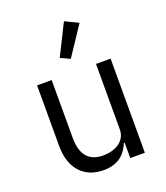

<svg xmlns="http://www.w3.org/2000/svg" viewBox="-144 -878 856 989"><g transform="rotate(-20 284.0 -383.5)"><path d="M403 -84H399Q391 -66 379.5 -48.5Q368 -31 351 -17.5Q334 -4 310 4Q286 12 254 12Q174 12 127 -39.5Q80 -91 80 -185V-516H160V-199Q160 -60 278 -60Q302 -60 324.5 -66Q347 -72 364.5 -84Q382 -96 392.5 -114.5Q403 -133 403 -159V-516H483V0H403ZM290 -585 238 -609 323 -779 396 -744Z"/></g></svg>

Font: IBM Plex Sans Hebrew
Style: Regular
Weight: 400
Designer: Mike Abbink, Paul van der Laan, Pieter van Rosmalen, Yanek Iontef
Foundry: Bold Monday
Version: Version 1.2